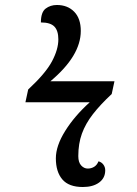

<svg xmlns="http://www.w3.org/2000/svg" viewBox="-20 -740 548 770"><path d="M312 10Q256 10 230 -20.5Q204 -51 204 -105Q204 -155 241.5 -215Q279 -275 340 -330H82L93 -381Q163 -446 188.5 -494Q214 -542 214 -582Q214 -617 198 -633.5Q182 -650 144 -650Q144 -691 163 -705.5Q182 -720 208 -720Q251 -720 277.5 -693Q304 -666 304 -616Q304 -516 182 -414H439L428 -363Q382 -320 352.5 -282Q323 -244 308.5 -204Q294 -164 294 -114Q294 -89 305.5 -76.5Q317 -64 332 -64Q346 -64 357.5 -71Q369 -78 375 -93Q387 -90 394.5 -80Q402 -70 402 -57Q402 -26 377.5 -8Q353 10 312 10Z"/></svg>

Font: NotoSerif-Italic
Style: Regular
Weight: 400
Italic angle: -12°
Designer: Monotype Design Team
Foundry: Monotype Imaging Inc.
Version: Version 2.007; ttfautohint (v1.8) -l 8 -r 50 -G 200 -x 14 -D